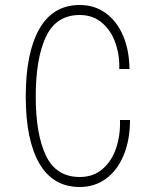

<svg xmlns="http://www.w3.org/2000/svg" viewBox="-20 -736 640 768"><path d="M123 -350Q123 -198 164 -113Q205 -28 299 -28Q354 -28 391 -60.5Q428 -93 445 -145Q462 -197 460 -256H500Q500 -177 475 -116Q450 -55 404.5 -21.5Q359 12 299 12Q192 12 137.5 -82Q83 -176 83 -350Q83 -525 137.5 -620.5Q192 -716 299 -716Q358 -716 402.5 -684Q447 -652 472 -594Q497 -536 498 -460H457Q459 -514 442 -563.5Q425 -613 388.5 -644.5Q352 -676 299 -676Q205 -676 164 -589.5Q123 -503 123 -350Z"/></svg>

Font: Fliege Mono Thin
Style: Regular
Weight: 100
Version: Version 0.020;Glyphs 3.3 (3306)